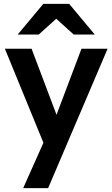

<svg xmlns="http://www.w3.org/2000/svg" viewBox="-20 -760 576 985"><path d="M99 205 231 -91 254 -129 398 -510H532L227 205ZM212 -5 5 -510H142L315 -52ZM71 -583 202 -740H335L466 -583H358L214 -713H323L179 -583Z"/></svg>

Font: Instrument Sans SemiBold
Style: Regular
Weight: 600
Designer: Rodrigo Fuenzalida
Foundry: fragTYPE
Version: Version 1.000;gftools[0.9.28]